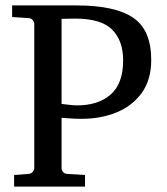

<svg xmlns="http://www.w3.org/2000/svg" viewBox="-20 -691 619 711"><path d="M540 -469.2Q540 -395.5 504.9 -346.9Q469.7 -298.3 410.6 -274.4Q351.6 -250.5 278.8 -251Q259.3 -251 235.6 -252.7Q211.9 -254.4 208 -254.9V-68.8Q208 -61.5 213.1 -54.7Q218.3 -47.9 229 -46.9L294.9 -43V0H32.2V-43L85 -46.9Q95.7 -47.9 101.3 -54.7Q106.9 -61.5 106.9 -68.8V-602.1Q106.9 -609.4 101.3 -616.5Q95.7 -623.5 85 -624L24.9 -627.9V-670.9H264.2Q405.8 -670.9 472.9 -625.5Q540 -580.1 540 -469.2ZM436 -467.8Q436 -540.5 395.3 -581.3Q354.5 -622.1 258.8 -622.1Q245.1 -622.1 226.6 -621.6Q208 -621.1 208 -621.1V-306.2Q210.4 -306.2 230.2 -303.5Q250 -300.8 264.2 -300.8Q342.8 -300.3 389.4 -340.6Q436 -380.9 436 -467.8Z"/></svg>

Font: Eeyek
Style: Regular
Weight: 400
Designer: Pravabati Chingangbam and Tabish
Foundry: SIL International
Version: Version 2.000